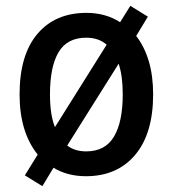

<svg xmlns="http://www.w3.org/2000/svg" viewBox="-20 -593 591 657"><path d="M504 -270Q504 -136 442.5 -63Q381 10 274 10Q211 10 163 -19L125 44L65 7L109 -64Q47 -141 47 -270Q47 -405 108 -477Q169 -549 276 -549Q341 -549 391 -517L426 -573L486 -536L446 -470Q474 -434 489 -384Q504 -334 504 -270ZM151 -270Q151 -200 168 -158L345 -440Q318 -464 275 -464Q210 -464 180.5 -414.5Q151 -365 151 -270ZM400 -270Q400 -302 396.5 -328Q393 -354 386 -375L210 -95Q236 -75 275 -75Q340 -75 370 -125.5Q400 -176 400 -270Z"/></svg>

Font: Noto Sans Sinhala UI SemiCondensed Medium
Style: Regular
Weight: 500
Width: 4
Designer: Jelle Bosma - Monotype Design Team
Foundry: Monotype Imaging Inc.
Version: Version 2.006; ttfautohint (v1.8.4.7-5d5b)